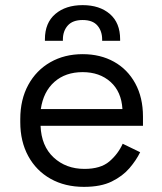

<svg xmlns="http://www.w3.org/2000/svg" viewBox="-20 -714 632 748"><path d="M307 14Q233 14 177 -17.5Q121 -49 90 -106Q59 -163 59 -238V-250Q59 -326 90 -383Q121 -440 176 -471.5Q231 -503 302 -503Q371 -503 424 -473.5Q477 -444 507 -389Q537 -334 537 -260V-224H138Q141 -145 189 -100.5Q237 -56 309 -56Q372 -56 406 -85Q440 -114 458 -154L526 -121Q511 -90 484.5 -59Q458 -28 415.5 -7Q373 14 307 14ZM139 -289H457Q453 -357 410.5 -395Q368 -433 302 -433Q235 -433 192 -395Q149 -357 139 -289ZM155 -555V-561Q155 -625 195.5 -659.5Q236 -694 302 -694Q368 -694 408 -659.5Q448 -625 448 -561V-555H378V-560Q378 -593 359.5 -614.5Q341 -636 302 -636Q263 -636 244 -614.5Q225 -593 225 -560V-555Z"/></svg>

Font: Space Grotesk
Style: Regular
Weight: 400
Designer: Florian Karsten
Foundry: Florian Karsten
Version: Version 2.000